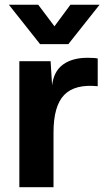

<svg xmlns="http://www.w3.org/2000/svg" viewBox="-20 -784 439 804"><path d="M346.2 -542Q377 -542 389.2 -539.1V-422.9Q293.5 -432.6 248.8 -386.5Q204.1 -340.3 204.1 -229V0H61V-527.8H191.9L198.2 -426.8Q205.1 -485.8 244.1 -513.9Q283.2 -542 346.2 -542ZM17.1 -764.2H140.1L208 -673.8L274.9 -764.2H397L266.1 -599.1H147.9Z"/></svg>

Font: Nacelle Bold
Style: Regular
Weight: 700
Designer: Sora Sagano
Foundry: Sora Sagano
Version: Version 1.000;FEAKit 1.0